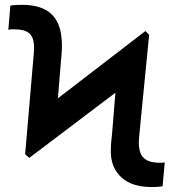

<svg xmlns="http://www.w3.org/2000/svg" viewBox="-20 -757 708 787"><path d="M100.1 -109.9 83 -124.5 118.2 -534.2Q120.6 -556.6 119.1 -575.7Q116.2 -607.9 97.2 -622.6Q78.1 -637.2 37.1 -636.7Q28.8 -637.2 23.7 -636.7Q18.6 -636.2 14.2 -634.8L22.5 -734.4Q32.7 -735.8 45.9 -736.6Q59.1 -737.3 68.4 -737.3Q147.5 -737.3 187.3 -702.4Q227.1 -667.5 232.4 -599.1Q233.9 -585 233.9 -569.1Q233.9 -553.2 232.4 -536.1L217.3 -354L576.2 -629.9L591.3 -614.3L551.8 -211.9Q546.9 -167.5 550.8 -150.4Q557.6 -89.8 633.3 -89.8Q638.7 -89.8 644.8 -90.1Q650.9 -90.3 655.3 -91.3L646.5 6.3Q636.7 8.3 624.5 9Q612.3 9.8 603.5 9.8Q522.9 9.8 480.5 -27.3Q438 -64.5 434.6 -124.5Q433.1 -158.7 439 -205.1L453.1 -377Z"/></svg>

Font: Inter Tight SemiBold
Style: Regular
Weight: 600
Designer: Rasmus Andersson
Foundry: rsms
Version: Version 3.004; ttfautohint (v1.8.4.7-5d5b)